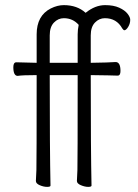

<svg xmlns="http://www.w3.org/2000/svg" viewBox="-20 -723 540 749"><path d="M164 6Q150 6 135 -0.5Q120 -7 120 -17Q120 -29 122 -60Q123 -85 123 -430Q67 -430 49 -427Q32 -427 32 -461Q32 -480 44 -480Q61 -479 123 -478V-589Q123 -662 178 -690Q204 -703 229 -703Q281 -703 314 -673Q351 -703 390 -703Q423 -703 445 -693Q467 -683 477.5 -669.5Q488 -656 488 -646Q488 -631 480 -618Q472 -605 465 -605Q462 -605 457 -612Q435 -652 389 -652Q367 -652 350.5 -635Q334 -618 334 -585V-478Q407 -479 431 -481Q450 -481 450 -446Q450 -428 439 -428Q419 -428 401 -429L334 -430Q334 -137 337 1Q337 6 324 6Q311 6 295.5 -0.5Q280 -7 280 -17Q280 -29 282 -60Q283 -85 283 -430H174Q174 -137 177 1Q177 6 164 6ZM174 -478H283V-589Q283 -607 287 -626Q264 -652 229 -652Q207 -652 190.5 -635Q174 -618 174 -585Z"/></svg>

Font: LXGW WenKai Mono TC Light
Style: Regular
Weight: 300
Designer: LXGW / Fontworks Inc.
Foundry: LXGW / Fontworks Inc.
Version: Version 1.330